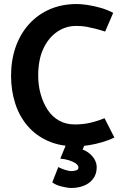

<svg xmlns="http://www.w3.org/2000/svg" viewBox="-20 -714 604 955"><path d="M543 -650Q513 -666 479 -675.5Q445 -685 414 -689.5Q383 -694 363 -694Q288 -694 228 -668Q168 -642 124.5 -594Q81 -546 58 -480.5Q35 -415 35 -337Q35 -264 55.5 -200Q76 -136 117 -88Q158 -40 218.5 -13Q279 14 358 14Q386 14 420.5 8.5Q455 3 489 -7Q523 -17 549 -30L500 -126Q469 -113 432 -104Q395 -95 352 -95Q308 -95 274 -114Q240 -133 217.5 -167Q195 -201 182.5 -245Q170 -289 170 -338Q170 -416 195 -470.5Q220 -525 263 -555Q306 -585 359 -585Q389 -585 410 -581Q431 -577 453 -571.5Q475 -566 503 -557ZM280 75Q304 77 324 83.5Q344 90 357 99Q370 108 370 120Q370 130 358.5 133.5Q347 137 335 137Q322 137 302.5 130.5Q283 124 270 117L240 193Q256 206 286 213.5Q316 221 335 221Q368 221 396.5 210Q425 199 443 175.5Q461 152 461 118Q461 100 452.5 83Q444 66 427.5 51.5Q411 37 391 30L409 -13H316Z"/></svg>

Font: Catamaran
Style: Bold
Weight: 700
Designer: Pria Ravichandran
Version: Version 2.000